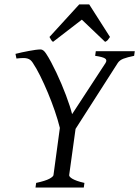

<svg xmlns="http://www.w3.org/2000/svg" viewBox="-20 -846 628 866"><path d="M357.9 0H140.1L143.1 -21Q185.5 -30.3 202.9 -39.8Q220.2 -49.3 221.2 -56.2L250 -269Q241.2 -304.7 227.1 -345.9Q212.9 -387.2 196 -427.5Q179.2 -467.8 161.4 -503.7Q143.6 -539.6 127 -564Q122.1 -571.3 116.5 -575.7Q110.8 -580.1 102.8 -582.3Q94.7 -584.5 83 -584.2Q71.3 -584 54.2 -582L49.8 -603Q63 -606.4 78.9 -609.9Q94.7 -613.3 110.4 -616.2Q126 -619.1 139.9 -621.1Q153.8 -623 163.1 -623Q175.8 -623 188 -604Q198.7 -587.9 210.4 -565.9Q222.2 -543.9 234.1 -518.8Q246.1 -493.7 257.1 -467.5Q268.1 -441.4 277.6 -416.3Q287.1 -391.1 294.2 -369.1Q301.3 -347.2 305.2 -331.1L456.1 -562Q464.4 -575.7 453.4 -582.5Q442.4 -589.4 409.2 -594.2L412.1 -615.2H587.9L585 -594.2Q554.2 -587.9 536.9 -581.3Q519.5 -574.7 511.2 -562L320.8 -264.6L292 -56.2Q291.5 -53.2 294.7 -49.1Q297.9 -44.9 305.9 -40Q314 -35.2 327.4 -30.3Q340.8 -25.4 360.8 -21ZM476.1 -679.2Q469.2 -669.4 465.6 -665Q461.9 -660.6 454.1 -657.2L349.1 -757.3L219.2 -657.2Q214.8 -660.2 211.4 -664.8Q208 -669.4 203.1 -679.2L337.4 -826.2H382.3Z"/></svg>

Font: Gentium Plus Am
Style: Italic
Weight: 400
Italic angle: -8°
Designer: J. Victor Gaultney, Annie Olsen, Iska Routamaa, Becca Hirsbrunner
Foundry: SIL International
Version: Version 5.000